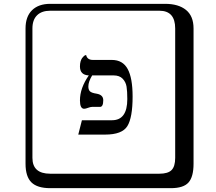

<svg xmlns="http://www.w3.org/2000/svg" viewBox="-20 -774 1134 1006"><path d="M647 -254.9Q647 -295.9 643.1 -320.1Q639.2 -344.2 622.6 -361.6Q606 -378.9 575.2 -378.9H462.9Q442.9 -345.7 442.9 -320.8Q442.9 -303.7 451.4 -295.4Q460 -287.1 485.8 -283.2Q521 -277.3 521 -249Q521 -213.9 503.9 -213.9H461.9Q454.1 -213.9 441.2 -209Q428.2 -204.1 420.9 -204.1Q398.9 -204.1 398.9 -248Q398.9 -312.5 445.3 -378.9Q398.9 -380.9 398.9 -425.8Q398.9 -440.9 402.3 -452.4Q405.8 -463.9 410.4 -470Q415 -476.1 419.4 -480Q423.8 -483.9 427.7 -484.9L431.2 -485.8Q437 -460 466.8 -460H565.9Q623 -460 648.9 -412.6Q674.8 -365.2 674.8 -268.1Q674.8 -158.2 647.5 -113.5Q620.1 -68.8 530.8 -68.8H390.1L409.2 -144H566.9Q647 -144 647 -254.9ZM243.2 -717.8Q198.2 -717.8 174.1 -693.8Q149.9 -669.9 149.9 -625V53.2Q149.9 136.2 243.2 136.2H814.9Q859.9 136.2 878.9 117.2Q897.9 98.1 897.9 53.2V-625Q897.9 -717.8 814.9 -717.8ZM994.1 84Q994.1 152.8 967.5 182.4Q940.9 211.9 875 211.9H243.2Q175.3 211.9 144.5 181.4Q113.8 150.9 113.8 84V-625Q113.8 -687 147.9 -720.5Q182.1 -753.9 243.2 -753.9H845.2Q915 -753.9 954.6 -721.9Q994.1 -689.9 994.1 -625Z"/></svg>

Font: Linux Biolinum Keyboard O
Style: Regular
Weight: 700
Designer: Philipp H. Poll
Foundry: Philipp H. Poll
Version: Version 0.6.1